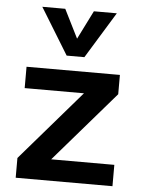

<svg xmlns="http://www.w3.org/2000/svg" viewBox="-54 -799 617 842"><g transform="rotate(5 255.0 -378.5)"><path d="M195 -94H473V0H47V-87L313 -395H52V-489H463V-404ZM325 -757H426L301 -553H223L98 -757H199L262 -631Z"/></g></svg>

Font: wassup Sans
Style: Bold
Weight: 700
Version: Version 2.001